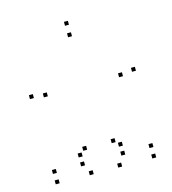

<svg xmlns="http://www.w3.org/2000/svg" viewBox="-113 -844 845 945"><g transform="rotate(-15 310.0 -371.0)"><path d="M511.5 -418.5V-438.5H491.5V-418.5ZM392.5 -114.5V-134.5H372.5V-114.5ZM392.5 10V-10H372.5V10ZM566 10V-10H546V10ZM566 -43V-63H546V-43ZM422.5 -43V-63H402.5V-43ZM422.5 -88.5V-108.5H402.5V-88.5ZM580 -428V-448H560V-428ZM320 -732V-752H300V-732ZM60 -428V-448H40V-428ZM217.5 -88.5V-108.5H197.5V-88.5ZM217.5 -43V-63H197.5V-43ZM74 -43V-63H54V-43ZM74 10V-10H54V10ZM247.5 10V-10H227.5V10ZM247.5 -114.5V-134.5H227.5V-114.5ZM128.5 -418.5V-438.5H108.5V-418.5ZM320 -673.5V-693.5H300V-673.5Z"/></g></svg>

Font: Monaspace Krypton Dots Var
Style: Regular
Weight: 400
Designer: Riley Cran and the Lettermatic Team
Version: Version 1.100 (Monaspace Krypton Dots)